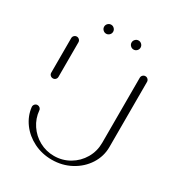

<svg xmlns="http://www.w3.org/2000/svg" viewBox="-152 -730 743 808"><g transform="rotate(30 219.5 -325.5)"><path d="M53 -315.6Q45.6 -315.6 40.4 -320.6Q35.2 -325.6 35.2 -333V-500.7Q35.2 -508.1 40.4 -513.3Q45.6 -518.5 53 -518.5Q60 -518.5 65.2 -513.3Q70.4 -508.1 70.4 -500.7V-333Q70.4 -325.9 65.4 -320.7Q60.4 -315.6 53 -315.6ZM386.3 -518.5Q393.3 -518.5 398.5 -513.3Q403.7 -508.1 403.7 -500.7V-184.4Q403.7 -139.3 379.1 -100.7Q354.4 -62.2 312.2 -39.4Q270 -16.7 219.6 -16.7Q172.2 -16.7 132 -36.7Q91.9 -56.7 66.5 -90.9Q41.1 -125.2 36.3 -166.7Q35.6 -174.4 40.7 -180.4Q45.9 -186.3 53.7 -186.3Q60.4 -186.3 65.6 -181.7Q70.7 -177 71.1 -170.4Q74.4 -133 95.2 -102Q115.9 -71.1 148.7 -53.1Q181.5 -35.2 219.6 -35.2Q260 -35.2 294.3 -55.2Q328.5 -75.2 348.5 -109.4Q368.5 -143.7 368.5 -184.4V-500.7Q368.5 -508.1 373.7 -513.3Q378.9 -518.5 386.3 -518.5ZM264.4 -612.2Q264.4 -621.1 270.9 -627.6Q277.4 -634.1 286.3 -634.1Q295.2 -634.1 301.7 -627.6Q308.1 -621.1 308.1 -612.2Q308.1 -603.3 301.7 -596.9Q295.2 -590.4 286.3 -590.4Q277.4 -590.4 270.9 -596.9Q264.4 -603.3 264.4 -612.2ZM131.1 -612.2Q131.1 -621.1 137.6 -627.6Q144.1 -634.1 153 -634.1Q161.9 -634.1 168.3 -627.6Q174.8 -621.1 174.8 -612.2Q174.8 -603.3 168.3 -596.9Q161.9 -590.4 153 -590.4Q144.1 -590.4 137.6 -596.9Q131.1 -603.3 131.1 -612.2Z"/></g></svg>

Font: 26F Galaxy Sans Light
Style: Regular
Weight: 300
Designer: C₂₉H₂₅N₃O₅
Version: Version 1.100